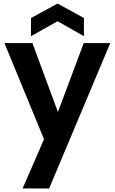

<svg xmlns="http://www.w3.org/2000/svg" viewBox="-20 -796 645 1078"><path d="M255.9 262.2H106.9L227.1 -14.2L4.9 -554.2H162.1L305.2 -167L450.2 -554.2H599.1ZM153.8 -592.8V-694.8L303.2 -775.9L451.2 -694.8V-592.8L303.2 -676.8Z"/></svg>

Font: PoppinsZ SemiBold
Style: Regular
Weight: 600
Designer: Ninad Kale (Devanagari), Jonny Pinhorn (Latin)
Foundry: Indian Type Foundry
Version: Version 3.002;FEAKit 1.0